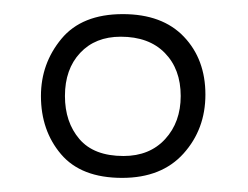

<svg xmlns="http://www.w3.org/2000/svg" viewBox="-20 -802 351 272"><path d="M153 -550Q95 -550 66.5 -583.5Q38 -617 38 -666Q38 -712 67 -747Q96 -782 154 -782Q210 -782 240.5 -750Q271 -718 271 -668Q271 -619 240 -584.5Q209 -550 153 -550ZM155 -581Q192 -581 214 -605Q236 -629 236 -666Q236 -704 213.5 -727Q191 -750 151 -750Q115 -750 93.5 -727Q72 -704 72 -666Q72 -629 92.5 -605Q113 -581 155 -581Z"/></svg>

Font: Literata 72pt
Style: Bold
Weight: 700
Designer: Latin by Veronika Burian and Jose Scaglione. Greek by Irene Vlachou. Cyrillic by Vera Evstafieva.
Foundry: TypeTogether
Version: Version 3.002